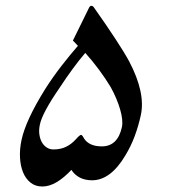

<svg xmlns="http://www.w3.org/2000/svg" viewBox="-20 -666 626 675"><path d="M408.7 -219.7Q411.1 -231.4 409.4 -247.3Q407.7 -263.2 402.3 -281.5Q397 -299.8 388.7 -319.6Q380.4 -339.4 369.1 -359.9Q351.1 -389.6 328.4 -420.4Q305.7 -451.2 279.8 -480Q259.3 -456.1 236.6 -425.3Q213.9 -394.5 189.9 -357.9Q127.9 -268.1 120.1 -227.5Q116.2 -209.5 118.4 -193.6Q120.6 -177.7 127.2 -166Q133.8 -154.3 144.3 -147.5Q154.8 -140.6 168 -140.6Q192.9 -140.6 212.2 -149.9Q231.4 -159.2 248 -177.7Q254.4 -185.1 258.8 -188.5Q263.2 -191.9 264.6 -191.9Q267.1 -191.9 270 -188.2Q272.9 -184.6 275.4 -179.2Q293.5 -151.4 337.9 -151.4Q394 -151.4 408.7 -219.7ZM475.1 -261.2Q466.8 -223.1 453.6 -187.5Q440.4 -151.9 420.4 -119.1Q368.7 -32.2 303.7 -32.2Q278.8 -32.2 260.5 -41.7Q242.2 -51.3 231 -68.8Q205.1 -41 179.2 -25.6Q153.3 -10.3 128.9 -10.3Q104.5 -10.3 87.4 -23.9Q70.3 -37.6 61 -60.3Q51.8 -83 50.3 -112.5Q48.8 -142.1 55.7 -173.8Q70.3 -243.2 139.2 -353.5Q166 -395.5 196.5 -434.8Q227.1 -474.1 253.9 -504.9Q249.5 -509.8 245.1 -514.4Q240.7 -519 236.3 -523.4L293.9 -640.6Q296.9 -645.5 300.8 -645.5Q306.2 -645.5 309.6 -640.6Q331.1 -610.4 350.6 -581.8Q370.1 -553.2 386.2 -528.6Q402.3 -503.9 414.6 -483.9Q426.8 -463.9 434.1 -450.2Q492.2 -339.8 475.1 -261.2Z"/></svg>

Font: XB Zar
Style: Italic
Weight: 400
Italic angle: -12°
Designer: Behnam
Foundry: Irmug
Version: Version 8.005 2009